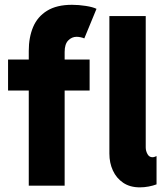

<svg xmlns="http://www.w3.org/2000/svg" viewBox="-20 -788 708 815"><path d="M573.7 7.3Q531.7 7.3 502.9 -12.2Q474.1 -31.7 459.2 -64.2Q444.3 -96.7 444.3 -135.7V-719.7H598.6V-162.1Q598.6 -147.5 606 -134Q613.3 -120.6 627 -120.6Q632.8 -120.6 637.5 -122.6Q642.1 -124.5 644.5 -125.5V-5.4Q630.4 0 611.3 3.7Q592.3 7.3 573.7 7.3ZM14.2 -403.8V-535.2H360.4V-403.8ZM102.1 0V-572.3Q102.1 -629.4 120.6 -673.3Q139.2 -717.3 179.9 -742.4Q220.7 -767.6 285.6 -767.6Q314 -767.6 344 -762.9Q374 -758.3 389.6 -750.5L337.9 -625Q330.1 -628.4 321 -630.1Q312 -631.8 305.2 -631.8Q284.7 -631.8 269.5 -616.2Q254.4 -600.6 254.4 -567.4V0Z"/></svg>

Font: Reddit Sans Condensed ExtraBold
Style: Regular
Weight: 800
Designer: Stephen Hutchings
Foundry: Reddit
Version: Version 1.014